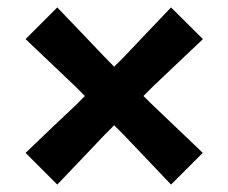

<svg xmlns="http://www.w3.org/2000/svg" viewBox="-20 -561 616 518"><path d="M134.5 -63 49 -148.5Q85 -183 119.5 -216Q154 -249 183 -276L209 -302L182.5 -328.5Q154.5 -355.5 119.8 -388.2Q85 -421 49 -455.5L134.5 -541Q169 -505 202 -470.5Q235 -436 262 -407.5L288 -381L314.5 -407.5Q341.5 -436 374.2 -470.5Q407 -505 441.5 -541L527.5 -455.5Q491 -421 456.5 -388.2Q422 -355.5 393.5 -328.5L367 -302L393.5 -276Q421.5 -249 456.2 -216.2Q491 -183.5 527 -148.5L441.5 -63Q407 -99 374 -134Q341 -169 314 -197L288 -223L262 -197Q235.5 -169 202.2 -134Q169 -99 134.5 -63Z"/></svg>

Font: Commissioner Loud SemiBold
Style: Regular
Weight: 600
Designer: Kostas Bartsokas
Foundry: Kostas Bartsokas
Version: Version 1.000; ttfautohint (v1.8.3)